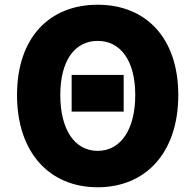

<svg xmlns="http://www.w3.org/2000/svg" viewBox="-20 -778 826 812"><path d="M283 -306H503V-461H283ZM393 14C596 14 734 -132 734 -376C734 -619 596 -758 393 -758C190 -758 52 -620 52 -376C52 -132 190 14 393 14ZM393 -140C295 -140 235 -231 235 -376C235 -520 295 -605 393 -605C491 -605 552 -520 552 -376C552 -231 491 -140 393 -140Z"/></svg>

Font: Noto Sans CJK KR Black
Style: Regular
Weight: 900
Designer: Ryoko NISHIZUKA (kana & ideographs); Paul D. Hunt (Latin, Greek & Cyrillic); Wenlong ZHANG (bopomofo); Sandoll Communica
Foundry: Adobe Systems Incorporated
Version: Version 1.004;PS 1.004;hotconv 1.0.82;makeotf.lib2.5.63406